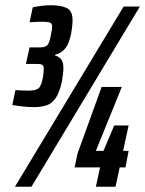

<svg xmlns="http://www.w3.org/2000/svg" viewBox="-20 -713 554 733"><path d="M110 -304Q91 -304 67.5 -306.5Q44 -309 27 -312L39 -369Q53 -368 66.5 -367.5Q80 -367 88 -367Q115 -367 126 -375Q137 -383 143 -413Q145 -424 146 -433Q147 -442 147 -450Q147 -463 140.5 -466Q134 -469 119 -469H79L93 -532H133Q151 -532 160 -540Q169 -548 175 -583Q177 -592 178 -599Q179 -606 179 -612Q179 -624 170 -627Q161 -630 141 -630Q133 -630 120 -629.5Q107 -629 93 -628L105 -685Q122 -689 141 -691Q160 -693 174 -693Q212 -693 234.5 -682.5Q257 -672 257 -636Q257 -626 255.5 -612Q254 -598 252 -587Q244 -546 229 -528Q214 -510 191 -504L190 -501Q206 -497 214 -486Q222 -475 222 -453Q222 -442 220.5 -430Q219 -418 217 -405Q208 -362 193.5 -340Q179 -318 158 -311Q137 -304 110 -304ZM37 0 452 -688H514L100 0ZM346 0 362 -74H265L276 -127L368 -381H445L346 -137H375L416 -234H471L450 -137H471L459 -74H437L421 0Z"/></svg>

Font: Saira UltraCondensed ExtraBold
Style: Italic
Weight: 800
Width: 1
Italic angle: -12°
Designer: Hector Gatti with collaboration of the Omnibus-Type team
Foundry: Omnibus-Type
Version: Version 1.101